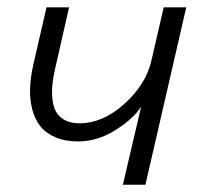

<svg xmlns="http://www.w3.org/2000/svg" viewBox="-20 -508 562 528"><path d="M317.9 0 368.2 -214.8Q346.7 -181.2 297.4 -150.1Q248 -119.1 194.8 -119.1Q158.7 -119.1 132.1 -130.6Q105.5 -142.1 90.3 -161.6Q75.2 -181.2 68.4 -208.3Q61.5 -235.4 62.7 -265.9Q64 -296.4 71.8 -331.1L107.9 -487.8H169.9L131.8 -319.8Q126.5 -296.9 124.3 -277.1Q122.1 -257.3 124 -236.8Q126 -216.3 133.5 -201.9Q141.1 -187.5 157.5 -178.2Q173.8 -168.9 198.2 -168.9Q262.2 -168.9 321.3 -221.7Q380.4 -274.4 396 -339.8L430.2 -487.8H492.2L379.9 0Z"/></svg>

Font: HK Grotesk Light Italic
Style: Regular
Weight: 300
Italic angle: -13°
Designer: Alfredo Marco Pradil and Stefan Peev
Foundry: Hanken Design Co.
Version: Version 1.000;PS 001.000;hotconv 1.0.88;makeotf.lib2.5.64775